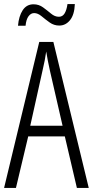

<svg xmlns="http://www.w3.org/2000/svg" viewBox="-20 -919 454 939"><path d="M356 0 297 -252H118L58 0H0L172 -714H241L414 0ZM224 -574Q218 -600 214 -622Q210 -644 206 -667Q200 -624 188 -574L128 -304H286ZM68 -793Q72 -840 91 -869Q110 -898 144 -898Q170 -898 190.5 -883Q211 -868 229.5 -852.5Q248 -837 268 -837Q286 -837 296 -853.5Q306 -870 310 -899H346Q344 -847 322.5 -820.5Q301 -794 270 -794Q244 -794 223 -809Q202 -824 183.5 -839.5Q165 -855 147 -855Q131 -855 119.5 -839.5Q108 -824 105 -793Z"/></svg>

Font: Noto Sans Khmer ExtraCondensed Light
Style: Regular
Weight: 300
Width: 2
Designer: Danh Hong and the Monotype Design Team
Foundry: Monotype Imaging Inc.
Version: Version 2.004; ttfautohint (v1.8.4.7-5d5b)